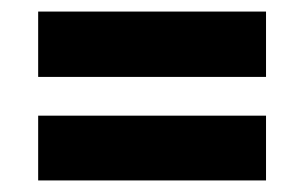

<svg xmlns="http://www.w3.org/2000/svg" viewBox="-20 -484 526 332"><path d="M46 -351V-464H440V-351ZM46 -172V-284H440V-172Z"/></svg>

Font: Bricolage Grotesque 48pt SemiBold
Style: Regular
Weight: 600
Designer: Mathieu Triay
Foundry: Atelier Triay
Version: Version 1.000; ttfautohint (v1.8.4.7-5d5b);gftools[0.9.32]